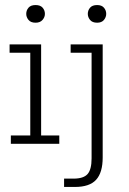

<svg xmlns="http://www.w3.org/2000/svg" viewBox="-20 -570 512 761"><path d="M23 0V-33H100V-361H18V-394H143V-33H215V0ZM121 -480Q102 -480 93 -491Q84 -502 84 -515Q84 -529 93 -539.5Q102 -550 121 -550Q140 -550 149 -539.5Q158 -529 158 -515Q158 -502 148.5 -491Q139 -480 121 -480ZM234 171V138H271Q311 138 327 120Q343 102 343 58V-361H260V-394H387V54Q387 114 361 142.5Q335 171 277 171ZM365 -480Q346 -480 337 -491Q328 -502 328 -515Q328 -529 337 -539.5Q346 -550 365 -550Q383 -550 392 -539.5Q401 -529 401 -515Q401 -502 392 -491Q383 -480 365 -480Z"/></svg>

Font: Rokkitt ExtraLight
Style: Regular
Weight: 250
Version: Version 3.103